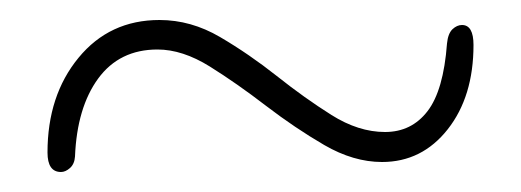

<svg xmlns="http://www.w3.org/2000/svg" viewBox="-20 -445 521 192"><path d="M362 -283Q333.5 -283 304.2 -300Q275 -317 246 -339.2Q217 -361.5 189.8 -378.5Q162.5 -395.5 137.5 -395.5Q99.5 -395.5 78.2 -366.5Q57 -337.5 55 -288.5Q54.5 -281 50 -277Q45.5 -273 41 -273Q27.5 -273 27.5 -292.5Q27.5 -349.5 58.5 -387.2Q89.5 -425 139.5 -425Q171 -425 200 -408Q229 -391 256.8 -369Q284.5 -347 311.5 -330Q338.5 -313 365 -313Q391.5 -313 407.5 -333.8Q423.5 -354.5 427 -401.5Q428 -411.5 432.5 -415.8Q437 -420 442 -420Q453.5 -420 453.5 -400Q453.5 -348.5 427.8 -315.8Q402 -283 362 -283Z"/></svg>

Font: Fraunces 144pt SuperSoft Thin
Style: Regular
Weight: 100
Version: Version 1.000;[0bf87f6ff]